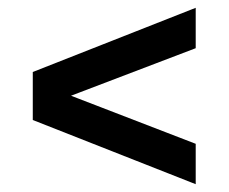

<svg xmlns="http://www.w3.org/2000/svg" viewBox="-20 -626 586 492"><path d="M481.5 -154 64 -318.5V-441.5L481.5 -606V-502.5L140.5 -372.5V-389L481.5 -257.5Z"/></svg>

Font: Encode Sans SC Condensed Thin SemiBold
Style: Regular
Weight: 600
Version: Version 3.002